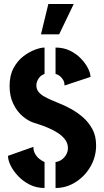

<svg xmlns="http://www.w3.org/2000/svg" viewBox="-20 -938 521 961"><path d="M185 -766 222 -918H349L276 -766ZM258 3V-127Q269 -128 280 -133.5Q291 -139 300 -148.5Q309 -158 314.5 -170Q320 -182 320 -196Q320 -221 305 -240.5Q290 -260 266.5 -274.5Q243 -289 219 -299Q195 -309 176 -315Q157 -321 151 -323Q122 -332 93.5 -356Q65 -380 46.5 -418.5Q28 -457 28 -507Q28 -560 47.5 -596.5Q67 -633 96 -655.5Q125 -678 154.5 -689Q184 -700 203 -700V-568Q195 -565 187.5 -560Q180 -555 174.5 -547Q169 -539 165.5 -530Q162 -521 162 -511Q162 -493 171.5 -480Q181 -467 198 -457Q215 -447 236.5 -437.5Q258 -428 283 -418Q308 -408 333 -394Q365 -377 394 -352Q423 -327 442 -292.5Q461 -258 461 -210Q461 -153 433 -104.5Q405 -56 358.5 -26.5Q312 3 258 3ZM203 3Q162 3 128.5 -14Q95 -31 70.5 -57Q46 -83 33 -110Q20 -137 20 -158L147 -203Q147 -183 156 -167.5Q165 -152 178 -142Q191 -132 203 -127ZM303 -510Q303 -527 295.5 -539Q288 -551 278 -558.5Q268 -566 258 -568V-700Q298 -700 330 -684.5Q362 -669 385 -645Q408 -621 420.5 -596Q433 -571 433 -553Z"/></svg>

Font: Stick No Bills ExtraBold
Style: Regular
Weight: 800
Version: Version 2.000